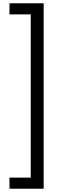

<svg xmlns="http://www.w3.org/2000/svg" viewBox="-20 -886 365 1174"><path d="M38 200H168V-798H38V-866H247V268H38Z"/></svg>

Font: Noto Sans Telugu UI ExtraCondensed
Style: Regular
Weight: 400
Width: 2
Designer: Jelle Bosma - Monotype Design Team
Foundry: Monotype Imaging Inc.
Version: Version 2.005